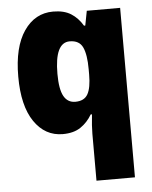

<svg xmlns="http://www.w3.org/2000/svg" viewBox="-56 -660 710 895"><g transform="rotate(-5 299.5 -212.5)"><path d="M359 -31Q359 -66 365 -121H359Q338 -85 305.5 -63Q273 -41 222 -41Q139 -41 88.5 -115Q38 -189 38 -326Q38 -464 89.5 -539Q141 -614 226 -614Q277 -614 309.5 -593.5Q342 -573 364 -536H370L383 -604H539V189H359ZM293 -186Q335 -186 351.5 -215.5Q368 -245 368 -307V-332Q368 -400 352 -434.5Q336 -469 291 -469Q221 -469 221 -323Q221 -251 239 -218.5Q257 -186 293 -186Z"/></g></svg>

Font: Noto Sans Tamil UI SemiCondensed Black
Style: Regular
Weight: 900
Width: 4
Designer: Jelle Bosma - Monotype Design Team
Foundry: Monotype Imaging Inc.
Version: Version 2.004; ttfautohint (v1.8.4.7-5d5b)